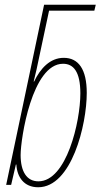

<svg xmlns="http://www.w3.org/2000/svg" viewBox="-20 -780 424 810"><path d="M141 10C282 10 346 -253 346 -388C346 -488 311 -536 249 -536C191 -536 150 -491 124 -436H122C126 -453 130 -469 134 -486L187 -735H378L384 -760H166L6 0H27L47 -86H49C52 -33 81 10 141 10ZM142 -15C93 -15 67 -56 67 -126C67 -195 115 -511 246 -511C289 -511 319 -479 319 -386C319 -267 261 -15 142 -15Z"/></svg>

Font: Noto Sans ExtraCondensed Thin
Style: Italic
Weight: 100
Width: 2
Italic angle: -12°
Designer: Monotype Design Team
Foundry: Monotype Imaging Inc.
Version: Version 2.013